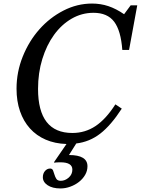

<svg xmlns="http://www.w3.org/2000/svg" viewBox="-20 -800 792 1080"><path d="M665 -189Q604 -95 544 -48.5Q484 -2 409 7L368 72Q472 72 472 135Q472 161 459 183.5Q446 206 424.5 223Q403 240 375.5 250Q348 260 320 260Q275 260 248 242Q221 224 221 197Q221 176 233 162Q245 148 262 148Q274 148 278.5 159Q283 170 286.5 182.5Q290 195 297 206Q304 217 322 217Q346 217 366.5 199Q387 181 387 154Q387 113 320 113Q310 113 300 113.5Q290 114 285 115L284 112L354 10Q289 8 237 -14.5Q185 -37 148.5 -77.5Q112 -118 92.5 -174.5Q73 -231 73 -301Q73 -395 108 -482Q143 -569 201.5 -635Q260 -701 337 -740.5Q414 -780 498 -780Q546 -780 589.5 -765.5Q633 -751 678 -720L715 -770H752L706 -519H668Q660 -628 622 -678Q584 -728 506 -728Q440 -728 383 -695Q326 -662 284 -604Q242 -546 218 -468Q194 -390 194 -300Q194 -52 387 -52Q459 -52 517.5 -91Q576 -130 629 -213Z"/></svg>

Font: SVN-Libre Baskerville
Style: Italic
Weight: 400
Italic angle: -14°
Designer: Pablo Impallari, Rodrigo Fuenzalida
Foundry: Pablo Impallari, Rodrigo Fuenzalida
Version: Version 1.000; ttfautohint (v1.8.4)